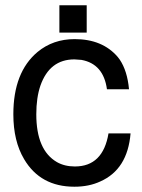

<svg xmlns="http://www.w3.org/2000/svg" viewBox="-20 -688 540 731"><path d="M310.1 -668V-564H206.1V-668ZM471.2 -348.1H387.2Q374 -444.8 290 -460Q282.2 -460.9 263.2 -461.9Q168.9 -461.9 133.8 -361.8Q118.2 -315.9 118.2 -252.9Q118.2 -116.2 196.8 -70.8Q226.1 -54.2 265.1 -54.2Q372.1 -54.2 393.1 -180.2H477.1Q465.8 -43 361.8 2.9Q318.8 22.9 263.2 22.9Q133.8 22.9 71.8 -82Q30.8 -150.9 30.8 -252.9Q30.8 -413.1 123 -490.2Q182.1 -539.1 264.2 -539.1Q370.1 -539.1 428.2 -471.2L436 -460.9Q464.8 -418 471.2 -348.1Z"/></svg>

Font: SolaimanLipi
Style: Normal
Weight: 400
Designer: Solaiman Karim
Foundry: Al Mamun Sumon
Version: Version 2.000